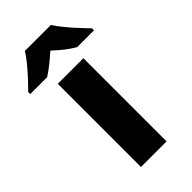

<svg xmlns="http://www.w3.org/2000/svg" viewBox="-291 -831 896 896"><g transform="rotate(-45 156.5 -383.0)"><path d="M240 0H71V-549H240ZM242 -766Q257 -743 279.5 -715.5Q302 -688 326 -662.5Q350 -637 367 -619V-606H256Q230 -621 206 -640Q182 -659 156 -683Q129 -659 106.5 -641Q84 -623 58 -606H-54V-619Q-35 -638 -11.5 -663.5Q12 -689 34.5 -716Q57 -743 71 -766Z"/></g></svg>

Font: Noto Sans Georgian ExtraBold
Style: Regular
Weight: 800
Designer: Monotype Design Team, Akaki Razmadze
Foundry: Google LLC
Version: Version 2.005; ttfautohint (v1.8.4.7-5d5b)